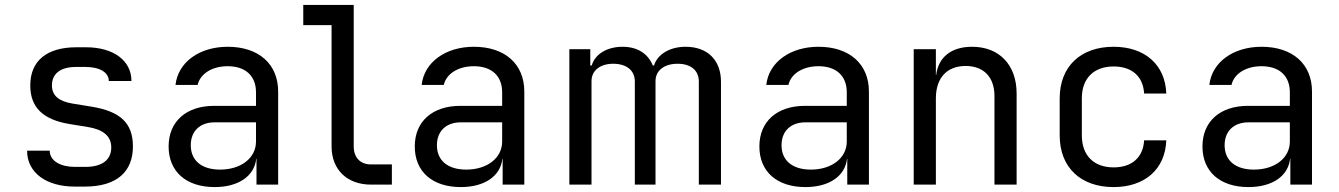

<svg xmlns="http://www.w3.org/2000/svg" viewBox="-20 -750 5440 780"><path d="M325 8C455 8 520 -53 520 -155C520 -251 468 -298 350 -317L276 -329C220 -338 191 -361 191 -403C191 -451 226 -478 289 -478H327C385 -478 422 -456 422 -421H514C514 -504 441 -558 329 -558H291C170 -558 103 -503 103 -403C103 -314 154 -264 263 -246L337 -234C398 -224 432 -198 432 -151C432 -103 398 -72 327 -72H285C226 -72 182 -96 182 -138H90C90 -47 170 8 283 8Z M905 -560C790 -560 703 -497 693 -405H783C793 -450 841 -481 905 -481C977 -481 1020 -442 1020 -375V-320H850C737 -320 665 -257 665 -155C665 -53 736 10 852 10C948 10 1013 -34 1021 -105H1022V0H1110V-378C1110 -490 1031 -560 905 -560ZM874 -61C799 -61 755 -98 755 -160C755 -217 792 -253 852 -253H1020V-175C1020 -108 959 -61 874 -61Z M1572 0V-82H1487C1444 -82 1417 -110 1417 -155V-730H1212V-648H1327V-155C1327 -61 1390 0 1487 0Z M1905 -560C1790 -560 1703 -497 1693 -405H1783C1793 -450 1841 -481 1905 -481C1977 -481 2020 -442 2020 -375V-320H1850C1737 -320 1665 -257 1665 -155C1665 -53 1736 10 1852 10C1948 10 2013 -34 2021 -105H2022V0H2110V-378C2110 -490 2031 -560 1905 -560ZM1874 -61C1799 -61 1755 -98 1755 -160C1755 -217 1792 -253 1852 -253H2020V-175C2020 -108 1959 -61 1874 -61Z M2765 -560C2702 -560 2651 -530 2637 -484H2632C2613 -531 2571 -560 2509 -560C2446 -560 2397 -530 2384 -484H2378V-550H2293V0H2383V-420C2383 -465 2420 -491 2471 -491C2524 -491 2559 -465 2559 -419V0H2643V-420C2643 -465 2680 -491 2733 -491C2785 -491 2819 -465 2819 -419V0H2909V-418C2909 -502 2858 -560 2765 -560Z M3305 -560C3190 -560 3103 -497 3093 -405H3183C3193 -450 3241 -481 3305 -481C3377 -481 3420 -442 3420 -375V-320H3250C3137 -320 3065 -257 3065 -155C3065 -53 3136 10 3252 10C3348 10 3413 -34 3421 -105H3422V0H3510V-378C3510 -490 3431 -560 3305 -560ZM3274 -61C3199 -61 3155 -98 3155 -160C3155 -217 3192 -253 3252 -253H3420V-175C3420 -108 3359 -61 3274 -61Z M3929 -560C3845 -560 3792 -518 3783 -445H3782V-550H3692V0H3782V-350C3782 -435 3828 -482 3903 -482C3975 -482 4020 -438 4020 -360V0H4110V-370C4110 -487 4039 -560 3929 -560Z M4504 10C4631 10 4714 -63 4718 -180H4628C4624 -110 4578 -70 4504 -70C4425 -70 4375 -117 4375 -200V-351C4375 -433 4425 -480 4504 -480C4578 -480 4624 -440 4628 -370H4718C4714 -487 4631 -560 4504 -560C4371 -560 4285 -481 4285 -350V-200C4285 -69 4371 10 4504 10Z M5105 -560C4990 -560 4903 -497 4893 -405H4983C4993 -450 5041 -481 5105 -481C5177 -481 5220 -442 5220 -375V-320H5050C4937 -320 4865 -257 4865 -155C4865 -53 4936 10 5052 10C5148 10 5213 -34 5221 -105H5222V0H5310V-378C5310 -490 5231 -560 5105 -560ZM5074 -61C4999 -61 4955 -98 4955 -160C4955 -217 4992 -253 5052 -253H5220V-175C5220 -108 5159 -61 5074 -61Z"/></svg>

Font: Tekne LDO
Style: Regular
Weight: 400
Monospace: yes
Designer: Alessio Laiso, Mario Rullo, Paolo Rosset
Foundry: Alessio Laiso
Version: Version 1.000;hotconv 1.0.109;makeotfexe 2.5.65596